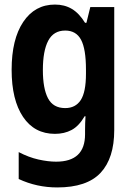

<svg xmlns="http://www.w3.org/2000/svg" viewBox="-20 -577 570 842"><path d="M231 245Q141 245 62 208V90Q106 113 148.5 122.5Q191 132 226 132Q353 132 353 12V-5Q353 -37 355 -67H351Q326 -24 294 -7Q262 10 221 10Q131 10 81 -64.5Q31 -139 31 -271Q31 -405 82 -481Q133 -557 221 -557Q263 -557 295 -538Q327 -519 353 -477H359L376 -546H481V-7Q481 117 421 181Q361 245 231 245ZM266 -103Q311 -103 334 -138Q357 -173 357 -254V-272Q357 -362 335.5 -402.5Q314 -443 266 -443Q215 -443 191.5 -398.5Q168 -354 168 -270Q168 -189 190.5 -146Q213 -103 266 -103Z"/></svg>

Font: Noto Sans Mono Condensed
Style: Bold
Weight: 700
Width: 3
Designer: Monotype Design Team
Foundry: Monotype Imaging Inc.
Version: Version 2.014